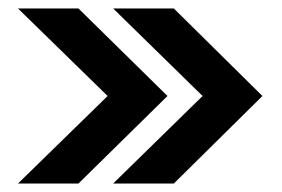

<svg xmlns="http://www.w3.org/2000/svg" viewBox="-20 -474 667 454"><path d="M247.5 -40H391L600.5 -247L391 -454H247.5L459 -247ZM22.5 -40H165.5L376 -247L165.5 -454H22.5L234.5 -247Z"/></svg>

Font: Anybody UltraCondensed Thin SemiBold
Style: Regular
Weight: 600
Version: Version 1.111